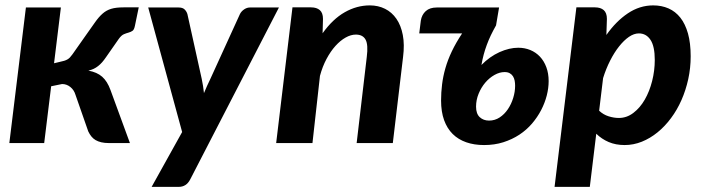

<svg xmlns="http://www.w3.org/2000/svg" viewBox="-20 -544 2676 730"><path d="M305.5 -408.5Q327 -438.5 341.2 -459Q355.5 -479.5 370 -492.2Q384.5 -505 402.8 -510.5Q421 -516 450 -516H507.5L493 -446Q490 -431 483.8 -426.8Q477.5 -422.5 469.2 -420.2Q461 -418 451.2 -414Q441.5 -410 431.5 -396L383 -326.5Q375.5 -315.5 368.2 -307.2Q361 -299 353 -292.8Q345 -286.5 336 -282.2Q327 -278 316 -275.5Q349 -269.5 368.5 -252.2Q388 -235 400 -202L474 0H395.5Q378 0 365.2 -3Q352.5 -6 343.2 -11.5Q334 -17 327.2 -25.5Q320.5 -34 315.5 -44.5L267 -183.5Q261.5 -202 247.5 -213.2Q233.5 -224.5 216 -224.5L174.5 -216L148 0H15.5L78.5 -515.5H211.5L185.5 -303.5L208.5 -309Q218 -311 224.5 -313Q231 -315 236.2 -318Q241.5 -321 245.8 -325.5Q250 -330 255.5 -337.5Z M703 138.5Q688.5 166.5 659.5 166.5H556.5L672.5 -42L543.5 -515.5H659.5Q674.5 -515.5 682 -508Q689.5 -500.5 692.5 -490.5L747 -244Q750 -230.5 752 -217Q754 -203.5 755.5 -190Q761 -203.5 767.2 -217.2Q773.5 -231 780 -244.5L892.5 -491Q898 -501.5 908.5 -508.5Q919 -515.5 930 -515.5H1040.5Z M1030 0 1092 -516H1162.5Q1184 -516 1196 -505.5Q1208 -495 1208 -472L1206.5 -417.5Q1245 -471.5 1290.8 -497.5Q1336.5 -523.5 1386 -523.5Q1418 -523.5 1444 -510.5Q1470 -497.5 1487.2 -472.5Q1504.5 -447.5 1511.5 -411Q1518.5 -374.5 1512.5 -327.5L1473.5 0H1336L1374.5 -327.5Q1380.5 -374 1370 -393.2Q1359.5 -412.5 1333 -412.5Q1314 -412.5 1294 -401.2Q1274 -390 1255.5 -369.5Q1237 -349 1221.5 -320Q1206 -291 1196.5 -255.5L1168 0Z M1580 -465.5Q1583.5 -488 1598.8 -501.8Q1614 -515.5 1640.5 -515.5H1877.5L1866 -447.5Q1855 -428 1846.2 -409.8Q1837.5 -391.5 1830.8 -373.2Q1824 -355 1819 -336.2Q1814 -317.5 1810.5 -297Q1842 -329 1879.2 -345.8Q1916.5 -362.5 1950.5 -362.5Q1975 -362.5 1996.2 -353.8Q2017.5 -345 2033 -328.5Q2048.5 -312 2057.2 -288.5Q2066 -265 2066 -235.5Q2066 -209 2058.8 -180.8Q2051.5 -152.5 2037.5 -125.5Q2023.5 -98.5 2002.8 -74.2Q1982 -50 1954.8 -32Q1927.5 -14 1893.8 -3.2Q1860 7.5 1820.5 7.5Q1783 7.5 1752.8 -3Q1722.5 -13.5 1701.2 -34.5Q1680 -55.5 1668.5 -87.2Q1657 -119 1657 -162Q1657 -192.5 1660.8 -223Q1664.5 -253.5 1673.5 -285Q1682.5 -316.5 1698 -349Q1713.5 -381.5 1737 -417H1574ZM1839.5 -85.5Q1861.5 -85.5 1879.8 -97.5Q1898 -109.5 1911 -128.8Q1924 -148 1931.2 -171.5Q1938.5 -195 1938.5 -218Q1938.5 -228 1936.8 -237.2Q1935 -246.5 1930.5 -253.8Q1926 -261 1918.2 -265.5Q1910.5 -270 1898.5 -270Q1879.5 -270 1860 -259Q1840.5 -248 1825 -229.8Q1809.5 -211.5 1799.8 -187.8Q1790 -164 1790 -138.5Q1790 -111.5 1804 -98.5Q1818 -85.5 1839.5 -85.5Z M2088.5 166.5 2171.5 -516H2242Q2263.5 -516 2275.5 -505.5Q2287.5 -495 2287.5 -472L2285.5 -411Q2322 -463 2367 -493.2Q2412 -523.5 2463.5 -523.5Q2495.5 -523.5 2521.8 -512Q2548 -500.5 2566.8 -476.8Q2585.5 -453 2595.8 -416.5Q2606 -380 2606 -330Q2606 -285.5 2596.8 -243.2Q2587.5 -201 2571 -163.5Q2554.5 -126 2531.2 -94.8Q2508 -63.5 2480 -40.8Q2452 -18 2420.2 -5.2Q2388.5 7.5 2355 7.5Q2321 7.5 2294.2 -4Q2267.5 -15.5 2247 -35.5L2222.5 166.5ZM2409 -417Q2390.5 -417 2371.2 -403.8Q2352 -390.5 2333.8 -367.5Q2315.5 -344.5 2299.8 -313.5Q2284 -282.5 2273 -247L2258 -123Q2274 -108 2294 -101.8Q2314 -95.5 2333 -95.5Q2363 -95.5 2388.2 -114.8Q2413.5 -134 2431.5 -165.2Q2449.5 -196.5 2459.5 -236Q2469.5 -275.5 2469.5 -316Q2469.5 -368 2453.2 -392.5Q2437 -417 2409 -417Z"/></svg>

Font: Lato Heavy
Style: Italic
Weight: 800
Italic angle: -7°
Designer: Lukasz Dziedzic
Foundry: tyPoland Lukasz Dziedzic
Version: Version 2.007; 2014-02-27